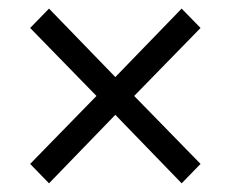

<svg xmlns="http://www.w3.org/2000/svg" viewBox="-20 -553 537 447"><path d="M94.1 -126.2 50.2 -171.4 204.6 -329.6 50.2 -487.9 94.1 -533 248.5 -373.6 402.9 -533 446.9 -487.9 292.4 -329.6 446.9 -171.4 402.9 -126.2 248.5 -285.7Z"/></svg>

Font: SourceSans3VF
Style: Regular
Weight: 200
Designer: Paul D. Hunt
Foundry: Adobe
Version: Version 3.052;hotconv 1.1.0;makeotfexe 2.6.0